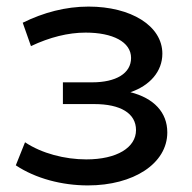

<svg xmlns="http://www.w3.org/2000/svg" viewBox="-20 -556 582 583"><path d="M247 7C385 7 488 -59 488 -154C488 -215 447 -258 376 -276C435 -296 473 -339 473 -393C473 -478 377 -536 249 -536C179 -536 112 -518 49 -487L74 -416C131 -443 187 -457 240 -457C322 -457 378 -429 378 -380C378 -333 332 -306 260 -306H171V-240H266C346 -240 393 -212 393 -161C393 -108 335 -72 242 -72C177 -72 107 -90 56 -124L28 -54C88 -14 168 7 247 7Z"/></svg>

Font: Montserrat-Alt1 Med
Style: Regular
Weight: 500
Designer: Differentunic
Foundry: Differentunic
Version: Version 7.222